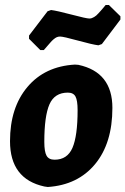

<svg xmlns="http://www.w3.org/2000/svg" viewBox="-20 -736 501 767"><path d="M415 -716 461 -671V-658L387 -560L373 -555Q349 -558 291 -574Q233 -590 220 -590Q213 -590 207 -587.5Q201 -585 193.5 -578.5Q186 -572 182 -567Q178 -562 168.5 -551.5Q159 -541 155 -536H141L96 -581V-594L170 -691L184 -696Q208 -693 266.5 -677.5Q325 -662 337 -662Q342 -662 346.5 -663.5Q351 -665 356 -668Q361 -671 364.5 -674Q368 -677 373.5 -683Q379 -689 382.5 -693Q386 -697 392.5 -704.5Q399 -712 402 -716ZM279 -478 293 -477Q429 -448 429 -305Q429 -164 360 -80.5Q291 3 171 11L157 9Q20 -21 20 -172Q20 -306 89.5 -388.5Q159 -471 279 -478ZM251 -366Q198 -366 177.5 -319Q157 -272 157 -169Q157 -130 166 -114Q175 -98 198 -98Q249 -98 269.5 -145.5Q290 -193 290 -296Q290 -335 281.5 -350.5Q273 -366 251 -366Z"/></svg>

Font: Alegreya Sans SC ExtraBold
Style: Italic
Weight: 800
Italic angle: -7°
Designer: Juan Pablo del Peral
Foundry: Huerta Tipografica
Version: Version 2.007